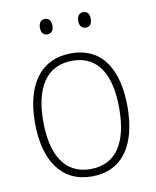

<svg xmlns="http://www.w3.org/2000/svg" viewBox="-82 -771 684 844"><g transform="rotate(-10 260.5 -349.0)"><path d="M148 -673C148 -653 157 -639 175 -639C195 -639 204 -653 204 -673C204 -693 195 -708 175 -708C157 -708 148 -693 148 -673ZM319 -674C319 -653 328 -639 347 -639C367 -639 375 -653 375 -674C375 -694 367 -708 347 -708C328 -708 319 -693 319 -674ZM467 -265C467 -427 405 -539 263 -539C129 -539 54 -438 54 -265C54 -97 125 10 260 10C399 10 467 -97 467 -265ZM91 -265C91 -418 149 -506 263 -506C383 -506 430 -406 430 -265C430 -115 377 -23 260 -23C145 -23 91 -116 91 -265Z"/></g></svg>

Font: Noto Sans Bengali SemiCondensed ExtraLight
Style: Regular
Weight: 200
Width: 4
Designer: Joana Ranito - Universal Thirst; Jelle Bosma - Monotype Design Team
Foundry: Universal Thirst ehf.
Version: Version 3.000